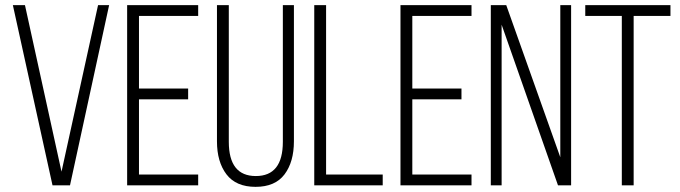

<svg xmlns="http://www.w3.org/2000/svg" viewBox="-20 -720 2642 746"><path d="M77 -700 219 -53 361 -700H404L252 0H184L30 -700Z M711 -376V-334H520V-42H750V0H474V-700H750V-658H520V-376Z M869 -169Q869 -36 974 -36Q1079 -36 1079 -169V-700H1122V-171Q1122 -91 1085.5 -42.5Q1049 6 973 6Q897 6 860 -42.5Q823 -91 823 -171V-700H869Z M1201 0V-700H1247V-42H1467V0Z M1773 -376V-334H1582V-42H1812V0H1536V-700H1812V-658H1582V-376Z M1929 0H1887V-700H1947L2157 -109V-700H2199V0H2148L1929 -624Z M2396 0V-658H2254V-700H2585V-658H2442V0Z"/></svg>

Font: Bebas Neue Book
Style: Regular
Weight: 300
Designer: Ryoichi Tsunekawa
Foundry: Ryoichi Tsunekawa
Version: Version 1.003;PS 001.003;hotconv 1.0.88;makeotf.lib2.5.64775